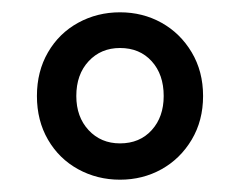

<svg xmlns="http://www.w3.org/2000/svg" viewBox="-20 -705 388 312"><path d="M175 -413Q138 -413 107 -430Q76 -447 58 -478Q40 -509 40 -549Q40 -589 58 -620Q76 -651 107 -668Q138 -685 175 -685Q212 -685 242.5 -668Q273 -651 291.5 -620Q310 -589 310 -549Q310 -509 291.5 -478Q273 -447 242.5 -430Q212 -413 175 -413ZM175 -472Q207 -472 226.5 -493.5Q246 -515 246 -549Q246 -584 226.5 -605.5Q207 -627 175 -627Q144 -627 124 -605.5Q104 -584 104 -549Q104 -515 124 -493.5Q144 -472 175 -472Z"/></svg>

Font: Source Sans 3 SemiBold
Style: Regular
Weight: 600
Designer: Paul D. Hunt
Foundry: Adobe
Version: Version 3.046;hotconv 1.0.118;makeotfexe 2.5.65603